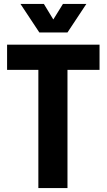

<svg xmlns="http://www.w3.org/2000/svg" viewBox="-20 -956 542 976"><path d="M180 -791H323L419 -936H300L251 -857L203 -936H84ZM175 0H323V-601H486V-729H16V-601H175Z"/></svg>

Font: Mona Sans SemiCondensed
Style: Bold
Weight: 700
Width: 4
Designer: Deni Anggara
Foundry: GitHub
Version: Version 2.000